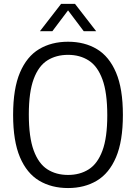

<svg xmlns="http://www.w3.org/2000/svg" viewBox="-20 -966 706 996"><path d="M333 9.5Q247 9.5 183 -28.8Q119 -67 83.5 -150.5Q48 -234 48 -370Q48 -506 83.5 -589.5Q119 -673 183 -711.2Q247 -749.5 333 -749.5Q419 -749.5 482.8 -711.2Q546.5 -673 582 -589.5Q617.5 -506 617.5 -370Q617.5 -234 582 -150.5Q546.5 -67 482.5 -28.8Q418.5 9.5 333 9.5ZM333 -58.5Q394.5 -58.5 440.2 -87.5Q486 -116.5 511.2 -184Q536.5 -251.5 536.5 -367.5Q536.5 -486 511.2 -554.5Q486 -623 440.2 -652.2Q394.5 -681.5 333 -681.5Q271.5 -681.5 225.8 -652.8Q180 -624 154.8 -556.2Q129.5 -488.5 129.5 -372.5Q129.5 -254 154.8 -185.5Q180 -117 225.5 -87.8Q271 -58.5 333 -58.5ZM187 -804 297 -946H369L479 -804H414.5L326 -921.5H340L251.5 -804Z"/></svg>

Font: Encode Sans SemiCondensed
Style: Regular
Weight: 400
Width: 4
Designer: Multiple Designers
Foundry: Impallari Type
Version: Version 3.002